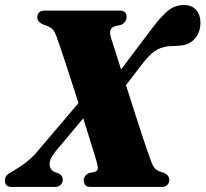

<svg xmlns="http://www.w3.org/2000/svg" viewBox="-48 -742 816 762"><path d="M392 -593.5Q397.5 -577 408 -543.5Q418.5 -510 432.5 -466.5L556 -630Q593.5 -679.5 620.2 -700.8Q647 -722 682 -722Q713.5 -722 730.5 -702.5Q747.5 -683 747.5 -653.5Q747.5 -613.5 725.5 -588.8Q703.5 -564 667.5 -561Q651 -559.5 640.2 -559.2Q629.5 -559 619.5 -558.5Q586.5 -554 564 -537.8Q541.5 -521.5 511 -481L452 -404Q469.5 -349 487.5 -292.8Q505.5 -236.5 521.5 -188.5Q537.5 -140.5 548.5 -111Q557.5 -83 567.8 -72.5Q578 -62 603.5 -56Q624 -45.5 624 -28Q624 -16 616 -8Q608 0 594 0H312.5Q296.5 0 290.5 -7.2Q284.5 -14.5 284.5 -26Q284.5 -45.5 306 -55.5L327 -59.5Q340.5 -63.5 340.2 -75.2Q340 -87 331 -116Q326 -132.5 312.8 -175Q299.5 -217.5 282.5 -272.5L173.5 -142.5Q146.5 -110 149 -87.2Q151.5 -64.5 174 -57.5L186.5 -53Q201 -44.5 201 -29Q201 -16 192.2 -8Q183.5 0 171 0H-1.5Q-28.5 0 -28.5 -25.5Q-28.5 -36.5 -22.5 -44.5Q-16.5 -52.5 -0.5 -60.5Q7 -65 24.5 -76Q42 -87 61.8 -102.8Q81.5 -118.5 96.5 -136.5L263.5 -333Q246.5 -386 229.5 -438.5Q212.5 -491 198.5 -533Q184.5 -575 176.5 -596.5Q169 -618.5 158.2 -628Q147.5 -637.5 122.5 -645Q100 -655.5 100 -673Q100 -700 131.5 -700H426Q454.5 -700 454.5 -675.5Q454.5 -654 432.5 -643.5L409 -638Q381 -630.5 392 -593.5Z"/></svg>

Font: Fraunces 144pt S050 Black
Style: Italic
Weight: 900
Italic angle: -16°
Version: Version 1.000; ttfautohint (v1.8.3)